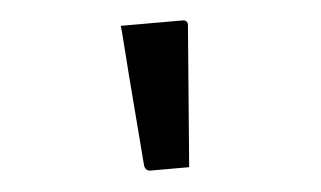

<svg xmlns="http://www.w3.org/2000/svg" viewBox="-34 -797 668 399"><g transform="rotate(-5 300.0 -597.5)"><path d="M346 -445Q326 -445 306 -445Q286 -445 265 -445Q260 -445 257 -448Q254 -451 253 -456L238 -646Q237 -664 235.5 -681Q234 -698 233 -715Q232 -732 230 -750Q266 -750 298 -750Q330 -750 359 -750Q364 -750 367 -747Q370 -744 369 -737Z"/></g></svg>

Font: Rec Mono Linear
Style: Regular
Weight: 400
Monospace: yes
Version: Version 1.085; ttfautohint (v1.8.4.7-5d5b)